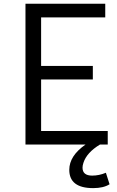

<svg xmlns="http://www.w3.org/2000/svg" viewBox="-20 -767 623 1019"><path d="M347.7 134.3Q347.7 60.1 434.1 0H115.2V-747.1H538.6V-674.8H198.2V-417H472.7V-345.2H198.2V-71.8H551.8V0H510.7Q440.4 42.5 422.9 96.7Q418 111.3 418 122.6Q418 165 469.2 165Q505.9 165 542 149.9L561.5 210.9Q529.3 231.4 474.6 231.4Q347.7 231.4 347.7 134.3Z"/></svg>

Font: Armata
Style: Regular
Weight: 400
Designer: Viktoriya Grabowska
Foundry: Viktoriya Grabowska
Version: Version 1.002